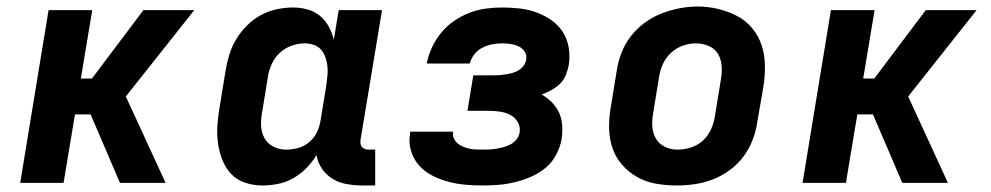

<svg xmlns="http://www.w3.org/2000/svg" viewBox="-20 -561 3040 589"><path d="M42 0 129 -530H263L228 -320H262L420 -530H576L366 -265L488 0H348L258 -210H210L175 0Z M785 8Q758 8 732 -0.5Q706 -9 688.5 -28Q671 -47 661.5 -72Q652 -97 648.5 -123.5Q645 -150 647 -178Q649 -206 654 -234L672 -344Q676 -369 683.5 -393.5Q691 -418 704.5 -440.5Q718 -463 737.5 -482.5Q757 -502 780 -514.5Q803 -527 828.5 -532.5Q854 -538 879 -538Q902 -538 923.5 -532Q945 -526 961.5 -512.5Q978 -499 988.5 -479.5Q999 -460 1004 -439L1019 -530H1152L1086 -132Q1085 -126 1086 -120Q1087 -114 1090.5 -110Q1094 -106 1099.5 -104Q1105 -102 1111 -102H1131V8H1093Q1069 8 1045 4Q1021 0 1001 -12Q981 -24 968 -43Q955 -62 951 -85Q938 -64 920 -45.5Q902 -27 880 -14.5Q858 -2 833.5 3Q809 8 785 8ZM858 -102Q876 -102 894.5 -107Q913 -112 928 -124.5Q943 -137 951.5 -154Q960 -171 963 -189L981 -299Q983 -314 984.5 -328.5Q986 -343 984.5 -357Q983 -371 978.5 -384.5Q974 -398 965.5 -408Q957 -418 943.5 -423Q930 -428 915 -428Q895 -428 875 -421Q855 -414 839 -399.5Q823 -385 814 -365.5Q805 -346 802 -326L784 -216Q780 -195 781 -174.5Q782 -154 791.5 -137Q801 -120 819 -111Q837 -102 858 -102Z M1460 8Q1433 8 1406 5.5Q1379 3 1353.5 -4Q1328 -11 1305 -23Q1282 -35 1265.5 -53.5Q1249 -72 1241 -98Q1233 -124 1238 -150Q1238 -152 1238 -154Q1238 -156 1239 -157H1370Q1370 -157 1370 -156.5Q1370 -156 1370 -155Q1368 -145 1372.5 -136Q1377 -127 1384 -121Q1391 -115 1400.5 -111Q1410 -107 1419.5 -105Q1429 -103 1439.5 -102.5Q1450 -102 1460 -102Q1471 -102 1482 -102.5Q1493 -103 1504 -105Q1515 -107 1526 -110Q1537 -113 1547 -118.5Q1557 -124 1564.5 -133.5Q1572 -143 1574 -154Q1577 -171 1568.5 -186Q1560 -201 1545.5 -208.5Q1531 -216 1514 -218.5Q1497 -221 1480 -221H1414L1432 -330H1498Q1508 -330 1517.5 -331Q1527 -332 1536 -333.5Q1545 -335 1554.5 -338Q1564 -341 1572.5 -346.5Q1581 -352 1587 -360.5Q1593 -369 1594 -378Q1597 -391 1590 -402Q1583 -413 1571.5 -418.5Q1560 -424 1546.5 -426Q1533 -428 1520 -428Q1505 -428 1489.5 -425Q1474 -422 1459.5 -414.5Q1445 -407 1435 -394Q1425 -381 1421 -366H1289Q1294 -391 1305 -415Q1316 -439 1333 -460Q1350 -481 1372.5 -496.5Q1395 -512 1419.5 -521.5Q1444 -531 1469.5 -534.5Q1495 -538 1520 -538Q1547 -538 1574 -535Q1601 -532 1625.5 -523Q1650 -514 1671 -499.5Q1692 -485 1706 -463.5Q1720 -442 1724.5 -415.5Q1729 -389 1725 -362Q1722 -347 1716 -331.5Q1710 -316 1698.5 -304.5Q1687 -293 1672 -285Q1657 -277 1642 -271Q1659 -261 1673 -247Q1687 -233 1695 -215.5Q1703 -198 1704.5 -177Q1706 -156 1703 -135Q1699 -111 1686.5 -87Q1674 -63 1653.5 -46Q1633 -29 1608.5 -18.5Q1584 -8 1559 -2Q1534 4 1509.5 6Q1485 8 1460 8Z M2056 8Q2024 8 1992.5 2.5Q1961 -3 1934.5 -18Q1908 -33 1888 -56Q1868 -79 1858.5 -108Q1849 -137 1848.5 -169.5Q1848 -202 1854 -234L1872 -344Q1876 -372 1886.5 -399Q1897 -426 1915 -449.5Q1933 -473 1957.5 -491Q1982 -509 2009 -519.5Q2036 -530 2064 -535.5Q2092 -541 2120 -541Q2153 -541 2183.5 -533.5Q2214 -526 2241 -512Q2268 -498 2287.5 -474.5Q2307 -451 2316.5 -422Q2326 -393 2326.5 -360.5Q2327 -328 2322 -296L2303 -186Q2299 -158 2288.5 -131Q2278 -104 2260.5 -80.5Q2243 -57 2218.5 -39Q2194 -21 2166.5 -10.5Q2139 0 2111 4Q2083 8 2056 8ZM2058 -102Q2079 -102 2099.5 -108.5Q2120 -115 2136 -129.5Q2152 -144 2161 -164Q2170 -184 2173 -204L2191 -314Q2195 -335 2194 -356Q2193 -377 2183.5 -394Q2174 -411 2155 -419.5Q2136 -428 2115 -428Q2095 -428 2075 -421Q2055 -414 2039 -399.5Q2023 -385 2014 -365.5Q2005 -346 2002 -326L1984 -216Q1980 -195 1981 -174.5Q1982 -154 1991.5 -137Q2001 -120 2019 -111Q2037 -102 2058 -102Z M2442 0 2529 -530H2663L2628 -320H2662L2820 -530H2976L2766 -265L2888 0H2748L2658 -210H2610L2575 0Z"/></svg>

Font: Iosevka Curly XBdEx
Style: Italic
Weight: 800
Width: 7
Italic angle: -9°
Monospace: yes
Designer: Belleve Invis
Foundry: Belleve Invis
Version: Version 11.1.0; ttfautohint (v1.8.3)